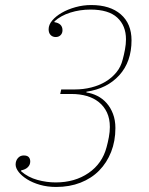

<svg xmlns="http://www.w3.org/2000/svg" viewBox="-20 -730 590 762"><path d="M203 12Q168 12 138.5 3.5Q109 -5 87.5 -18.5Q66 -32 54 -47.5Q42 -63 42 -77Q42 -92 51 -102.5Q60 -113 74 -113Q88 -113 94 -106.5Q100 -100 100 -89Q100 -76 90.5 -66.5Q81 -57 64 -54V-50Q92 -26 128.5 -16Q165 -6 201 -6Q277 -6 331.5 -43.5Q386 -81 403 -146Q408 -164 412 -185.5Q416 -207 416 -226Q416 -259 404.5 -283.5Q393 -308 372.5 -324.5Q352 -341 324.5 -349Q297 -357 264 -357H219L223 -375H277Q311 -375 342.5 -383Q374 -391 399 -406Q424 -421 442 -443Q460 -465 467 -494Q472 -512 476 -533.5Q480 -555 480 -574Q480 -628 445.5 -660Q411 -692 339 -692Q297 -692 259 -680Q221 -668 196 -645V-642Q228 -637 228 -610Q228 -598 220.5 -590.5Q213 -583 201 -583Q189 -583 181 -591Q173 -599 173 -614Q173 -632 187.5 -649Q202 -666 225.5 -679.5Q249 -693 279.5 -701.5Q310 -710 342 -710Q417 -710 459.5 -673Q502 -636 502 -570Q502 -485 453.5 -431.5Q405 -378 323 -366V-363Q345 -360 366 -349.5Q387 -339 403 -321Q419 -303 428.5 -278Q438 -253 438 -222Q438 -170 421 -127Q404 -84 373.5 -53Q343 -22 299.5 -5Q256 12 203 12Z"/></svg>

Font: IBM Plex Serif Thin
Style: Italic
Weight: 100
Italic angle: -14°
Designer: Mike Abbink, Paul van der Laan, Pieter van Rosmalen
Foundry: Bold Monday
Version: Version 3.001